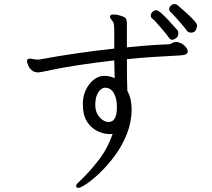

<svg xmlns="http://www.w3.org/2000/svg" viewBox="-20 -846 1040 941"><path d="M915 -686Q902 -686 894 -698Q889 -706 873.5 -724Q858 -742 841 -761Q824 -780 813 -790Q809 -794 809 -801Q809 -810 817 -818Q825 -826 835 -826Q844 -826 851 -820Q899 -779 918.5 -759Q938 -739 942 -731.5Q946 -724 946 -719Q946 -715 940.5 -700.5Q935 -686 915 -686ZM844 -660Q840 -657 834.5 -654Q829 -651 824 -651Q815 -651 808 -661Q800 -673 783.5 -692.5Q767 -712 751 -730.5Q735 -749 725 -756Q719 -761 719 -770Q719 -780 727.5 -788Q736 -796 746 -796Q754 -796 770 -782Q786 -768 803.5 -749Q821 -730 834.5 -715Q848 -700 850 -698Q854 -694 854 -683Q854 -676 851.5 -669.5Q849 -663 844 -660ZM849 -640Q870 -636 885 -621.5Q900 -607 900 -593Q900 -585 890.5 -580Q881 -575 857 -574Q798 -571 733.5 -567Q669 -563 602 -556Q602 -507 602.5 -464Q603 -421 604 -401Q616 -379 620.5 -356.5Q625 -334 625 -311Q625 -248 602 -190Q579 -132 543.5 -84Q508 -36 470.5 0Q433 36 403.5 55.5Q374 75 364 75Q358 75 355 71Q353 67 353 66Q353 59 361.5 51Q370 43 377 36Q417 -2 462 -59.5Q507 -117 532 -190Q528 -189 524.5 -189Q521 -189 516 -189Q488 -189 457.5 -203.5Q427 -218 406.5 -250Q386 -282 386 -336Q386 -375 401 -406Q416 -437 439 -455Q462 -473 487 -474H493Q518 -474 542 -463L540 -550Q452 -540 365.5 -527Q279 -514 202 -497Q195 -496 187 -494Q179 -492 169 -491Q146 -491 133.5 -503.5Q121 -516 116.5 -529.5Q112 -543 112 -545Q112 -555 121 -558Q123 -559 127 -559Q131 -559 135 -558Q139 -557 144 -556Q149 -555 155.5 -554.5Q162 -554 168 -554Q174 -554 177 -555Q262 -571 355.5 -584.5Q449 -598 540 -608V-681Q540 -714 538.5 -725.5Q537 -737 528 -747Q524 -754 521.5 -756.5Q519 -759 519 -763Q519 -765 519.5 -766Q520 -767 520 -768Q522 -775 537 -775Q543 -775 550.5 -774Q558 -773 567 -770Q590 -764 596 -756.5Q602 -749 602 -726V-614Q640 -618 675.5 -621Q711 -624 744 -626L807 -629Q817 -630 824.5 -635Q832 -640 843 -640ZM447 -327Q448 -293 469 -270.5Q490 -248 512 -248Q553 -248 553 -321Q553 -363 538 -389.5Q523 -416 495 -416H491Q485 -416 474.5 -408Q464 -400 455.5 -381.5Q447 -363 447 -330Z"/></svg>

Font: Moon Stars Kai T HW
Style: Regular
Weight: 400
Designer: GuiWonder
Version: Version 1.101